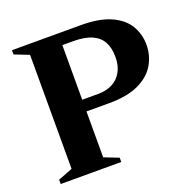

<svg xmlns="http://www.w3.org/2000/svg" viewBox="-121 -792 898 910"><g transform="rotate(-20 327.5 -337.5)"><path d="M483.5 -478Q483.5 -522 467.2 -552.8Q451 -583.5 415 -599.8Q379 -616 319 -616H165L168 -675H381Q474 -675 531.5 -649Q589 -623 615.2 -579Q641.5 -535 641.5 -481.5Q641.5 -427 614.2 -381.2Q587 -335.5 529.5 -308.5Q472 -281.5 381 -281.5H168L165 -340.5H347Q387.5 -340.5 418.2 -356.2Q449 -372 466.2 -402.8Q483.5 -433.5 483.5 -478ZM266 -675V-50L339 -21.5V0H33.5V-21.5L106.5 -50V-625L33.5 -653.5V-675Z"/></g></svg>

Font: Newsreader 24pt
Style: Bold
Weight: 700
Designer: Hugues Gentile
Foundry: Production Type
Version: Version 1.003